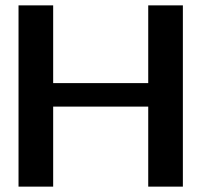

<svg xmlns="http://www.w3.org/2000/svg" viewBox="-20 -695 778 715"><path d="M49 0H178V-298H532V0H661V-675H532V-385.5H178V-675H49Z"/></svg>

Font: Anybody SemiExpanded Medium
Style: Regular
Weight: 500
Width: 6
Version: Version 1.113;gftools[0.9.25]